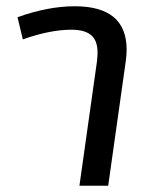

<svg xmlns="http://www.w3.org/2000/svg" viewBox="-20 -594 496 614"><path d="M385 -435Q385 -418 382 -397L326 0H234L290 -397Q292 -417 292 -425Q292 -465 271 -482Q250 -499 209 -499Q140 -499 53 -468L36 -539Q134 -574 219 -574Q385 -574 385 -435Z"/></svg>

Font: FiraGO
Style: Italic
Weight: 400
Italic angle: -8°
Designer: bBox Type GmbH
Foundry: bBox Type GmbH
Version: Version 1.001